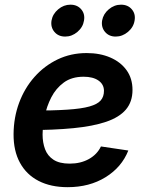

<svg xmlns="http://www.w3.org/2000/svg" viewBox="-20 -776 621 808"><path d="M264.6 11.7Q193.8 11.7 142.6 -14.6Q91.3 -41 64 -91.1Q36.6 -141.1 37.1 -211.9Q37.6 -281.7 60.5 -343.5Q83.5 -405.3 125 -452.1Q166.5 -499 222.4 -525.9Q278.3 -552.7 344.7 -552.7Q400.9 -552.7 444.3 -533.9Q487.8 -515.1 512.7 -480.5Q537.6 -445.8 537.6 -397.5Q537.6 -347.7 509.8 -314.9Q481.9 -282.2 426.5 -263.4Q371.1 -244.6 288.6 -236.6Q206.1 -228.5 97.2 -228.5L110.8 -310.5Q203.1 -310.5 262.9 -314.5Q322.8 -318.4 356.4 -327.9Q390.1 -337.4 403.8 -353.3Q417.5 -369.1 417.5 -393.6Q417.5 -420.9 394.5 -437Q371.6 -453.1 332 -453.1Q281.7 -453.1 248.5 -428.7Q215.3 -404.3 195.8 -366.2Q176.3 -328.1 168 -286.4Q159.7 -244.6 159.2 -210Q159.2 -175.8 169.7 -147.9Q180.2 -120.1 205.1 -103.8Q230 -87.4 273.4 -87.4Q319.3 -87.4 354 -106.7Q388.7 -126 404.8 -159.7L520 -142.6Q492.2 -72.3 424.3 -30.3Q356.4 11.7 264.6 11.7ZM466.8 -622.1Q438.5 -622.1 421.9 -641.8Q405.3 -661.6 409.7 -689.5Q414.6 -717.3 437.7 -736.8Q460.9 -756.3 489.3 -756.3Q518.1 -756.3 534.7 -736.8Q551.3 -717.3 546.4 -689.5Q542 -661.6 518.6 -641.8Q495.1 -622.1 466.8 -622.1ZM254.4 -622.1Q225.6 -622.1 209 -641.8Q192.4 -661.6 196.8 -689.5Q201.7 -717.3 224.9 -736.8Q248 -756.3 276.4 -756.3Q305.2 -756.3 321.8 -736.8Q338.4 -717.3 333.5 -689.5Q329.1 -661.6 305.9 -641.8Q282.7 -622.1 254.4 -622.1Z"/></svg>

Font: Inter 16pt SemiBold
Style: Italic
Weight: 600
Italic angle: -9.3988°
Version: Version 4.001;git-66647c0bb